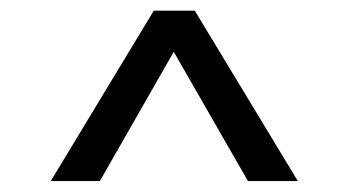

<svg xmlns="http://www.w3.org/2000/svg" viewBox="-20 -881 655 361"><path d="M346.2 -861 540 -540.5H446.2L306.7 -783.6L167.7 -540.5H75.4L269.2 -861Z"/></svg>

Font: FiraCode Nerd Font
Style: Regular
Weight: 400
Designer: Carrois Corporate, Edenspiekermann AG, Nikita Prokopov
Foundry: Carrois Corporate, Edenspiekermann AG, Nikita Prokopov
Version: Version 6.002;Nerd Fonts 2.2.2